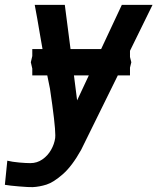

<svg xmlns="http://www.w3.org/2000/svg" viewBox="-32 -570 652 788"><path d="M92.5 99.5Q120 99.5 142 84.2Q164 69 177.5 45.2Q191 21.5 194.5 -3.5Q195 -6.5 195 -15Q195 -59 173 -206.5Q166 -240.5 162 -260.5H100.5V-288.5L94.5 -314.5L100.5 -340V-368.5H142.5L133 -423Q120 -501 110.5 -550H234L257.5 -368.5H383L468 -550H594L501.5 -361.5V-336L507 -314.5L501.5 -292.5V-260.5H451.5L301 45Q264 111.5 225.8 145Q187.5 178.5 159 187.5Q130.5 196.5 102.5 198Q86.5 198.5 47.2 195.2Q8 192 -12 188.5L-2 89.5Q18.5 94.5 46.8 97Q75 99.5 92.5 99.5ZM284.5 -158 332.5 -260.5H271.5Z"/></svg>

Font: JuliaMono SemiBoldItalic
Style: Regular
Weight: 600
Italic angle: -9°
Monospace: yes
Designer: cormullion
Foundry: corm
Version: Version 0.049; ttfautohint (v1.8.4)